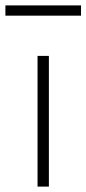

<svg xmlns="http://www.w3.org/2000/svg" viewBox="-54 -691 320 711"><path d="M85 0V-484H127V0ZM-34 -633V-671H246V-633Z"/></svg>

Font: Nunito Sans 12pt ExtraLight
Style: Regular
Weight: 200
Version: Version 3.101;gftools[0.9.27]